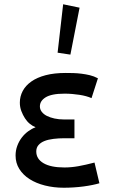

<svg xmlns="http://www.w3.org/2000/svg" viewBox="-20 -871 530 900"><path d="M446 -12Q433 -8 413.5 -4Q394 0 371.5 3Q349 6 325 7.5Q301 9 279 9Q232 9 190.5 -1.5Q149 -12 118.5 -31.5Q88 -51 70.5 -79Q53 -107 53 -142Q53 -166 61 -187.5Q69 -209 82 -226Q95 -243 112 -255.5Q129 -268 146 -274V-275Q133 -280 120 -290.5Q107 -301 97 -316.5Q87 -332 80 -350.5Q73 -369 73 -390Q73 -419 86.5 -444.5Q100 -470 127 -489Q154 -508 194 -518.5Q234 -529 288 -529Q305 -529 323.5 -528.5Q342 -528 362 -525.5Q382 -523 401 -518.5Q420 -514 439 -504L409 -411Q398 -416 383.5 -420Q369 -424 352.5 -426.5Q336 -429 318.5 -430.5Q301 -432 283 -432Q251 -432 229 -427.5Q207 -423 193.5 -414.5Q180 -406 173.5 -395.5Q167 -385 167 -372Q167 -358 176 -346.5Q185 -335 200 -327.5Q215 -320 235.5 -315.5Q256 -311 280 -311H329V-223H282Q255 -223 230.5 -220Q206 -217 188.5 -210Q171 -203 160.5 -191Q150 -179 150 -161Q150 -126 184 -106Q218 -86 282 -86Q314 -86 347.5 -92Q381 -98 423 -109ZM353 -835 310 -615 250 -624 276 -851Z"/></svg>

Font: Rising Sun Medium
Style: Regular
Weight: 500
Designer: Matt McInerney, Pablo Impallari, Rodrigo Fuenzalida (Raleway font), Stephen Hutchings (Greek), Cristiano Sobral (main ch
Foundry: The Rising Sun Project Authors
Version: Version 4.327; ttfautohint (v1.8.4.7-5d5b-dirty)